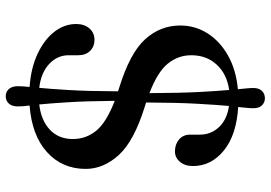

<svg xmlns="http://www.w3.org/2000/svg" viewBox="-151 -673 898 636"><g transform="rotate(90 298.0 -355.0)"><path d="M332.5 35Q332.5 54.5 323 64.8Q313.5 75 299 75Q284.5 75 275 64.8Q265.5 54.5 265.5 34Q265.5 26 266.2 16.8Q267 7.5 268 -4Q205 -8.5 158.2 -30.5Q111.5 -52.5 85.5 -85.8Q59.5 -119 59.5 -158.5Q59.5 -185 74 -202Q88.5 -219 112.5 -219Q134 -219 148.5 -204.5Q163 -190 163 -165V-133.5Q163 -96 191.8 -69Q220.5 -42 271 -36Q274.5 -72 278.2 -133.2Q282 -194.5 282.5 -297Q276.5 -299 270 -301Q155.5 -336.5 110 -386.8Q64.5 -437 64.5 -503Q64.5 -552.5 90.5 -593.5Q116.5 -634.5 163.8 -661.2Q211 -688 275.5 -694Q274 -710.5 272.8 -722.8Q271.5 -735 271.5 -745.5Q271.5 -764 281.2 -773.8Q291 -783.5 305.5 -783.5Q319 -783.5 328.8 -774Q338.5 -764.5 338.5 -745Q338.5 -735 337.2 -723Q336 -711 334.5 -695Q426.5 -689.5 478.2 -647.8Q530 -606 530 -545Q530 -518.5 516 -502Q502 -485.5 481.5 -485.5Q458 -485.5 442 -499.2Q426 -513 426 -535.5V-568Q426 -605 401 -631.5Q376 -658 331 -664.5Q327.5 -626 323.8 -561.2Q320 -496.5 319.5 -390Q325 -388 330.5 -386.5Q447 -350.5 493.2 -299.8Q539.5 -249 539.5 -190Q539.5 -112 484 -61.8Q428.5 -11.5 329.5 -4Q331 7.5 331.8 17Q332.5 26.5 332.5 35ZM163 -539.5Q163 -496.5 190.5 -462.2Q218 -428 288.5 -401Q288 -502.5 284.8 -564.8Q281.5 -627 278 -665Q226 -658 194.5 -624.2Q163 -590.5 163 -539.5ZM440.5 -147.5Q440.5 -191 413 -224.8Q385.5 -258.5 314 -286Q315 -189 318.8 -130.2Q322.5 -71.5 326 -36Q378.5 -42 409.5 -71Q440.5 -100 440.5 -147.5Z"/></g></svg>

Font: Fraunces 9pt Soft
Style: Regular
Weight: 400
Version: Version 1.000;[0bf87f6ff]